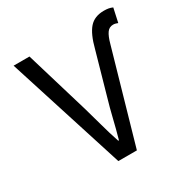

<svg xmlns="http://www.w3.org/2000/svg" viewBox="-154 -801 908 933"><g transform="rotate(-30 300.0 -334.0)"><path d="M247 0 38 -656H127L233 -302Q250 -244 263.5 -193.5Q277 -143 296 -86H300Q316 -143 328 -193.5Q340 -244 357 -302L421 -528Q440 -602 469 -635Q498 -668 551 -668Q566 -668 577 -666Q588 -664 599 -659L582 -581Q577 -583 570.5 -585Q564 -587 556 -587Q534 -587 521 -568.5Q508 -550 498 -513L351 0Z"/></g></svg>

Font: Source Code Variable
Style: Regular
Weight: 400
Monospace: yes
Designer: Paul D. Hunt, Teo Tuominen
Foundry: Adobe Systems Incorporated
Version: Version 1.010;hotconv 1.0.106;makeotfexe 2.5.65593